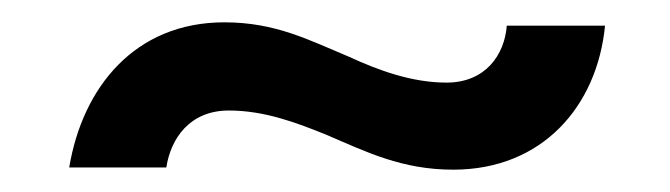

<svg xmlns="http://www.w3.org/2000/svg" viewBox="-20 -419 600 172"><path d="M293 -368C257 -383 227 -399 181 -399C101 -399 54 -341 42 -269H129C133 -295 150 -320 185 -320C217 -320 246 -309 273 -298C308 -283 340 -267 386 -267C466 -267 515 -324 522 -396H434C432 -370 415 -345 380 -345C349 -345 319 -356 293 -368Z"/></svg>

Font: Fixel Text Medium
Style: Regular
Weight: 500
Width: 4
Designer: AlfaBravo + MacPaw
Foundry: Kyrylo Tkachov, Marchela Mozhyna, Serhii Makarenko, Maria Weinstein, Zakhar Kryvoshyya
Version: Version 1.211